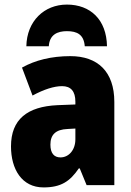

<svg xmlns="http://www.w3.org/2000/svg" viewBox="-20 -808 573 838"><path d="M272 -788C173 -788 97 -716 95 -606H193C196 -657 231 -672 272 -672C317 -672 346 -657 350 -606H447C445 -723 374 -788 272 -788ZM287 -563C204 -563 133 -545 76 -513L122 -391C172 -418 216 -432 251 -432C289 -432 309 -410 309 -364V-352L231 -349C99 -343 28 -287 28 -169C28 -70 75 10 170 10C246 10 285 -16 324 -73H328L358 0H479V-363C479 -496 406 -563 287 -563ZM275 -245 309 -247V-200C309 -153 280 -121 244 -121C216 -121 200 -139 200 -177C200 -220 223 -243 275 -245Z"/></svg>

Font: Noto Sans Condensed Black
Style: Regular
Weight: 900
Width: 3
Designer: Monotype Design Team
Foundry: Monotype Imaging Inc.
Version: Version 2.013